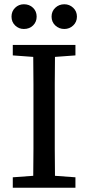

<svg xmlns="http://www.w3.org/2000/svg" viewBox="-20 -881 414 901"><path d="M92 -745Q68 -745 51 -761.5Q34 -778 34 -803Q34 -828 51 -844.5Q68 -861 92 -861Q118 -861 135 -844.5Q152 -828 152 -803Q152 -778 135 -761.5Q118 -745 92 -745ZM282 -745Q257 -745 239.5 -761.5Q222 -778 222 -803Q222 -828 239.5 -844.5Q257 -861 282 -861Q306 -861 323.5 -844.5Q341 -828 341 -803Q341 -778 323.5 -761.5Q306 -745 282 -745ZM40 -621V-670H334V-621L238 -614Q237 -551 237 -487.5Q237 -424 237 -359V-311Q237 -247 237 -183.5Q237 -120 238 -56L334 -49V0H40V-49L136 -56Q137 -119 137 -183Q137 -247 137 -311V-359Q137 -423 137 -486.5Q137 -550 136 -614Z"/></svg>

Font: Source Serif 4 SmText
Style: Regular
Weight: 400
Designer: Frank Grießhammer
Foundry: Adobe
Version: Version 4.005;hotconv 1.1.0;makeotfexe 2.6.0